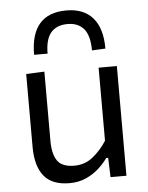

<svg xmlns="http://www.w3.org/2000/svg" viewBox="-54 -811 667 865"><g transform="rotate(-5 279.0 -378.0)"><path d="M225.5 11Q146.5 11 110 -34.5Q73.5 -80 73.5 -166.5V-496L156 -499.5V-186Q156 -127 177.2 -96.2Q198.5 -65.5 254 -65.5Q302 -65.5 338.2 -94.8Q374.5 -124 401 -165.5V-496H483.5V0H411.5L408.5 -87.5H399.5Q384 -65 359.2 -42.2Q334.5 -19.5 301 -4.2Q267.5 11 225.5 11ZM378 -576Q378 -643 352.2 -673.5Q326.5 -704 278.5 -704Q229 -704 203.2 -673.8Q177.5 -643.5 177.5 -579H116.5Q116.5 -765.5 278.5 -765.5Q356.5 -765.5 397.8 -718.2Q439 -671 439 -579Z"/></g></svg>

Font: Heraclito
Style: Regular
Weight: 400
Designer: Kostas Bartsokas (font) & Cristiano Sobral (main changes)
Foundry: Kostas Bartsokas (font) & Cristiano Sobral (main changes)
Version: Version 1.00;July 8, 2020;FontCreator 13.0.0.2655 64-bit